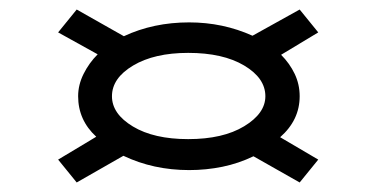

<svg xmlns="http://www.w3.org/2000/svg" viewBox="-20 -547 790 403"><path d="M141 -164 102 -212 182 -260Q144 -295 144 -345Q144 -369 155.5 -392Q167 -415 185 -433L102 -479L141 -527L240 -471Q302 -500 377 -500Q448 -500 510 -472L609 -527L648 -479L570 -432Q588 -414 598.5 -392Q609 -370 609 -345Q609 -295 568 -259L648 -212L609 -164L512 -219Q481 -204 447 -197Q413 -190 377 -190Q302 -190 239 -220ZM375 -255Q448 -255 492.5 -282Q537 -309 537 -345Q537 -383 492.5 -409.5Q448 -436 375 -436Q304 -436 259.5 -409.5Q215 -383 215 -345Q215 -308 259 -281.5Q303 -255 375 -255Z"/></svg>

Font: Inconsolata ExtraExpanded
Style: Regular
Weight: 400
Width: 8
Monospace: yes
Designer: Raph Levien, Cyreal, Brenton Simpson
Foundry: Raph Levien, Cyreal, Google
Version: Version 3.001; ttfautohint (v1.8.2.53-6de2)